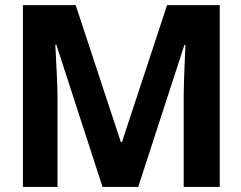

<svg xmlns="http://www.w3.org/2000/svg" viewBox="-20 -734 947 754"><path d="M70 0V-713.9H277.2L454.7 -175.8H458.9L636.1 -713.9H843V0H701.4V-363.4Q701.4 -404.2 708.2 -557.9H704.3L522.8 0H382.6L201.1 -558.9H197.2Q205.8 -403.8 205.8 -359.3V0Z"/></svg>

Font: Nokora
Style: Regular
Weight: 400
Designer: Danh Hong
Foundry: Danh Hong
Version: Version 9.000